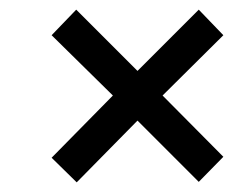

<svg xmlns="http://www.w3.org/2000/svg" viewBox="-20 -537 520 398"><path d="M138 -517 265 -390 392 -517 443 -464 317 -339 443 -212 392 -160 265 -287 139 -159 87 -210 214 -339 87 -464Z"/></svg>

Font: PT Sans
Style: Italic
Weight: 400
Italic angle: -12°
Designer: A.Korolkova, O.Umpeleva, V.Yefimov
Foundry: ParaType Ltd
Version: Version 2.003W OFL